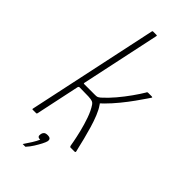

<svg xmlns="http://www.w3.org/2000/svg" viewBox="-273 -759 968 968"><g transform="rotate(45 211.5 -275.0)"><path d="M31 -4 180 -704Q181 -708 184 -708H209Q214 -708 213 -704L123 -281Q122 -279 122.5 -277Q123 -275 127 -275Q147 -275 166 -275Q185 -275 204 -275Q214 -275 219 -276.5Q224 -278 234 -286Q262 -311 289 -343Q316 -375 339 -407.5Q362 -440 377 -465Q379 -470 381 -471Q383 -472 386 -472H412Q415 -472 416 -471Q417 -470 415 -466Q415 -466 402.5 -447.5Q390 -429 369 -399.5Q348 -370 321.5 -337.5Q295 -305 267 -277Q263 -273 259 -269.5Q255 -266 251 -262Q252 -261 253.5 -259Q255 -257 256 -255Q269 -237 281 -207.5Q293 -178 303 -144Q313 -110 320.5 -80Q328 -50 332.5 -30Q337 -10 338 -8Q340 0 333 0Q330 0 326.5 0Q323 0 319.5 0Q316 0 312.5 0Q309 0 306 0Q302 0 301 -0.5Q300 -1 298 -7Q298 -7 293.5 -32Q289 -57 280 -94Q271 -131 258 -168Q245 -205 228 -230Q223 -238 214.5 -241.5Q206 -245 185.5 -246Q165 -247 122 -247Q116 -247 114 -240L64 -4Q63 0 59 0H34Q30 0 31 -4ZM200 59Q198 68 189 85.5Q180 103 168 122Q156 141 143 155Q140 158 140 158Q139 158 132 158Q125 158 121 158Q122 157 122 156.5Q122 156 125 152Q135 138 148 117Q161 96 168 80Q155 80 151.5 74.5Q148 69 150 59Q152 48 158.5 42.5Q165 37 178 37Q192 37 197 42.5Q202 48 200 59Z"/></g></svg>

Font: Glory Thin Thin
Style: Italic
Weight: 250
Italic angle: -12°
Version: Version 1.011